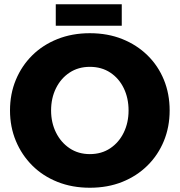

<svg xmlns="http://www.w3.org/2000/svg" viewBox="-20 -869 845 902"><path d="M402 13Q319 13 250 -14.5Q181 -42 131.5 -91.5Q82 -141 54.5 -207Q27 -273 27 -350Q27 -428 54.5 -494Q82 -560 131.5 -609Q181 -658 250 -685.5Q319 -713 402 -713Q486 -713 554.5 -685.5Q623 -658 673 -609Q723 -560 750 -494Q777 -428 777 -350Q777 -273 750 -207Q723 -141 673 -91.5Q623 -42 554.5 -14.5Q486 13 402 13ZM402 -145Q457 -145 498 -172.5Q539 -200 561.5 -246.5Q584 -293 584 -350Q584 -408 561.5 -454.5Q539 -501 498 -528Q457 -555 402 -555Q348 -555 307 -528Q266 -501 243 -454.5Q220 -408 220 -350Q220 -293 243 -246.5Q266 -200 307 -172.5Q348 -145 402 -145ZM242 -748V-849H552V-748Z"/></svg>

Font: MuseoModerno ExtraBold
Style: Regular
Weight: 800
Designer: Pablo Cosgaya, Héctor Gatti, Marcela Romero, and the Authors of The MuseoModerno Project.
Foundry: Omnibus-Type Team
Version: Version 1.001